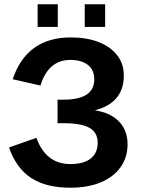

<svg xmlns="http://www.w3.org/2000/svg" viewBox="-20 -874 666 904"><path d="M311.5 9.8Q196.3 9.8 126.2 -36.4Q56.2 -82.5 22.5 -179.7L151.4 -225.1Q195.8 -101.6 311.5 -101.6Q374.5 -101.6 407.2 -127.7Q439.9 -153.8 439.9 -201.2Q439.9 -250.5 401.1 -272.2Q362.3 -293.9 279.8 -293.9H251V-404.8H279.8Q423.8 -404.8 423.8 -500.5Q423.8 -544.9 393.8 -568.4Q363.8 -591.8 311 -591.8Q207.5 -591.8 170.4 -471.2L39.6 -501Q106 -697.8 313.5 -697.8Q388.7 -697.8 444.8 -675.8Q501 -653.8 532 -613.5Q563 -573.2 563 -518.6Q563 -389.6 426.3 -354.5Q500 -343.8 540.3 -301.8Q580.6 -259.8 580.6 -195.3Q580.6 -132.8 547.6 -86.7Q514.6 -40.5 454.3 -15.4Q394 9.8 311.5 9.8ZM475.1 -854V-747.1H378.9V-854ZM252 -854V-747.1H157.2V-854Z"/></svg>

Font: Arimo
Style: Bold
Weight: 700
Designer: Steve Matteson
Foundry: Monotype Imaging Inc.
Version: Version 1.33